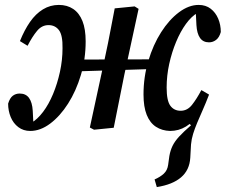

<svg xmlns="http://www.w3.org/2000/svg" viewBox="-20 -519 917 780"><path d="M617 241 608 210Q631 200 645.5 186.5Q660 173 663 151L668 115Q672 92 681 73.5Q690 55 708 35.5Q726 16 756 -10L744 -22L800 -129L829 -134Q816 -100 803.5 -72Q791 -44 781 -20Q771 4 764.5 25Q758 46 756 68L753 122Q750 172 715.5 201.5Q681 231 617 241ZM103 13Q75 13 54.5 -2.5Q34 -18 23.5 -43.5Q13 -69 13 -98Q20 -121 32 -130Q44 -139 60 -139Q85 -139 98 -121Q111 -103 113 -69L116 -10H101L107 -19H106Q132 -34 155 -64.5Q178 -95 195.5 -137Q213 -179 223.5 -227Q234 -275 234 -323Q235 -376 219.5 -396.5Q204 -417 177 -417Q150 -417 130.5 -393.5Q111 -370 92 -333L61 -352Q79 -397 102 -430Q125 -463 154.5 -481Q184 -499 219 -499Q253 -499 277.5 -482.5Q302 -466 315 -433.5Q328 -401 328 -351Q328 -279 308.5 -214Q289 -149 256.5 -98Q224 -47 184 -17Q144 13 103 13ZM290 -229V-277L612 -278V-239ZM362 8 345 -1 403 -269Q411 -306 418.5 -342.5Q426 -379 432.5 -414.5Q439 -450 446 -485L527 -493L543 -483L485 -215Q474 -161 463.5 -107.5Q453 -54 442 0ZM671 13Q638 12 613.5 -4Q589 -20 576 -52.5Q563 -85 563 -135Q563 -206 582.5 -271.5Q602 -337 634.5 -388Q667 -439 707 -469Q747 -499 787 -499Q816 -499 836 -483.5Q856 -468 866.5 -443Q877 -418 877 -389Q871 -367 858 -357Q845 -347 829 -347Q805 -347 792.5 -365Q780 -383 778 -417L775 -477L785 -476L782 -467H783Q758 -453 735.5 -422Q713 -391 695.5 -349Q678 -307 667.5 -259.5Q657 -212 657 -163Q657 -110 672 -89.5Q687 -69 714 -69Q741 -69 760 -93Q779 -117 798 -153L829 -135Q812 -90 788.5 -56.5Q765 -23 735.5 -5Q706 13 671 13Z"/></svg>

Font: Source Serif 4 18pt SemiBold
Style: Italic
Weight: 600
Italic angle: -12°
Designer: Frank Grießhammer
Foundry: Adobe Systems Incorporated
Version: Version 4.004;hotconv 1.0.116;makeotfexe 2.5.65601